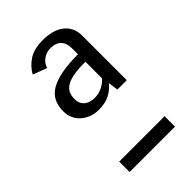

<svg xmlns="http://www.w3.org/2000/svg" viewBox="-219 -824 912 912"><g transform="rotate(-45 237.5 -367.5)"><path d="M331 -318 324 -368Q304 -343 274.5 -327.5Q245 -312 202 -312Q175 -312 152 -320.5Q129 -329 112 -344Q95 -359 85.5 -380Q76 -401 76 -426Q76 -505 137 -537Q198 -569 317 -569V-612Q317 -644 299 -663Q281 -682 243 -682Q219 -682 197.5 -667.5Q176 -653 167 -626L97 -653Q117 -689 152.5 -712Q188 -735 248 -735Q278 -735 305 -728Q332 -721 351.5 -706.5Q371 -692 382.5 -670Q394 -648 394 -618V-318ZM95 0V-70H400V0ZM228 -366Q255 -366 278.5 -378Q302 -390 317 -407V-519Q270 -519 239 -513.5Q208 -508 189.5 -497Q171 -486 163 -469.5Q155 -453 155 -432Q155 -412 161.5 -399.5Q168 -387 178.5 -379.5Q189 -372 202 -369Q215 -366 228 -366Z"/></g></svg>

Font: Carrois Gothic SC
Style: Regular
Weight: 400
Designer: Ralph du Carrois
Foundry: Ralph du Carrois
Version: Version 1.001